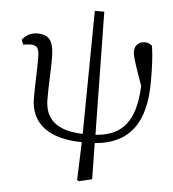

<svg xmlns="http://www.w3.org/2000/svg" viewBox="-59 -721 893 991"><g transform="rotate(5 388.0 -225.5)"><path d="M441 -667H392L385 -29C244 -33 188 -93 188 -192C188 -276 193 -327 193 -401C193 -494 170 -525 105 -525C74 -525 47 -509 29 -486L39 -461C51 -463 64 -465 76 -465C116 -465 122 -446 122 -391C122 -330 118 -263 118 -192C118 -53 220 12 384 14L377 211L387 216L454 200L451 13C626 -1 714 -110 712 -332C712 -390 711 -450 702 -511C694 -523 677 -528 663 -528C637 -528 611 -512 611 -475C611 -449 634 -386 664 -302C657 -113 585 -39 451 -30Z"/></g></svg>

Font: Shippori Mincho
Style: Regular
Weight: 400
Designer: Bonji Tadano  Ryoko NISHIZUKA  (kana & ideographs); Frank Grießhammer (Latin, Greek & Cyrillic); Wenlong ZHANG  (bopomof
Foundry: Adobe Systems Incorporated
Version: Version 1.003;PS 1.001;hotconv 16.6.54;makeotf.lib2.5.65590